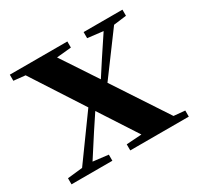

<svg xmlns="http://www.w3.org/2000/svg" viewBox="-121 -677 841 818"><g transform="rotate(-30 299.5 -268.0)"><path d="M380 -506 456 -497 391 -399 343 -325 228 -499 300 -506V-536H17V-506L74 -500L237 -248L85 -38L11 -30V0H212V-30L137 -39L206 -146L255 -220L375 -35L300 -30V0H588V-30L533 -35L360 -298L508 -498L571 -506V-536H380Z"/></g></svg>

Font: Noto Serif CJK TC
Style: Bold
Weight: 700
Designer: Ryoko NISHIZUKA 西塚涼子 (kana & ideographs); Frank Grießhammer (Latin, Greek & Cyrillic); Wenlong ZHANG 张文龙 (bopomofo); San
Foundry: Adobe
Version: Version 2.001;hotconv 1.1.0;makeotfexe 2.6.0